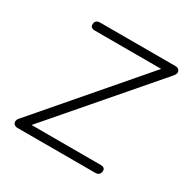

<svg xmlns="http://www.w3.org/2000/svg" viewBox="-118 -592 690 701"><g transform="rotate(30 227.0 -242.0)"><path d="M370 0H42Q34 0 28.5 -4.5Q23 -9 23 -16.5Q23 -24 29 -31L399 -461L402 -449H109Q100 -449 95 -453Q90 -457 90 -464Q90 -474 95.5 -479Q101 -484 111 -484H428Q438 -484 443 -479Q448 -474 447.5 -466.5Q447 -459 438 -449L70 -22L67 -35H372Q391 -35 391 -21Q391 -11 385.5 -5.5Q380 0 370 0Z"/></g></svg>

Font: Nunito Variable Extra Light
Style: Italic
Weight: 200
Italic angle: -9°
Designer: Vernon Adams
Foundry: Vernon Adams
Version: Version 3.602